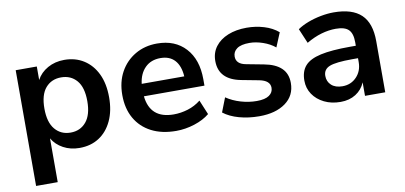

<svg xmlns="http://www.w3.org/2000/svg" viewBox="-66 -706 2308 1093"><g transform="rotate(-10 1088.5 -159.5)"><path d="M65 180V-489H187V-411Q208 -451 250.5 -475Q293 -499 347 -499Q411 -499 459.5 -468Q508 -437 535 -380.5Q562 -324 562 -245Q562 -167 535 -109.5Q508 -52 460 -21Q412 10 347 10Q295 10 253.5 -12.5Q212 -35 190 -73V180ZM312 -85Q368 -85 402 -125.5Q436 -166 436 -245Q436 -325 402 -364.5Q368 -404 312 -404Q256 -404 222 -364.5Q188 -325 188 -245Q188 -166 222 -125.5Q256 -85 312 -85Z M906 10Q823 10 763 -21Q703 -52 670.5 -109Q638 -166 638 -244Q638 -320 669.5 -377Q701 -434 756.5 -466.5Q812 -499 883 -499Q987 -499 1047.5 -433Q1108 -367 1108 -253V-216H758Q772 -85 908 -85Q949 -85 990 -97.5Q1031 -110 1065 -137L1100 -53Q1065 -24 1012 -7Q959 10 906 10ZM888 -414Q833 -414 799 -380Q765 -346 758 -288H1004Q1000 -349 970.5 -381.5Q941 -414 888 -414Z M1386 10Q1324 10 1270 -5Q1216 -20 1180 -48L1212 -130Q1249 -105 1295 -91.5Q1341 -78 1387 -78Q1435 -78 1458.5 -94.5Q1482 -111 1482 -138Q1482 -180 1420 -192L1320 -211Q1193 -235 1193 -343Q1193 -391 1219.5 -426Q1246 -461 1293 -480Q1340 -499 1401 -499Q1453 -499 1501 -484.5Q1549 -470 1583 -441L1549 -359Q1520 -383 1479.5 -397Q1439 -411 1402 -411Q1353 -411 1329.5 -394Q1306 -377 1306 -349Q1306 -305 1363 -295L1463 -276Q1528 -264 1561.5 -232Q1595 -200 1595 -146Q1595 -73 1538 -31.5Q1481 10 1386 10Z M1856 10Q1803 10 1761.5 -10.5Q1720 -31 1696.5 -66Q1673 -101 1673 -145Q1673 -199 1701 -230.5Q1729 -262 1792 -276Q1855 -290 1961 -290H1996V-311Q1996 -361 1974 -383Q1952 -405 1900 -405Q1859 -405 1816 -392.5Q1773 -380 1729 -354L1693 -439Q1719 -457 1754.5 -470.5Q1790 -484 1829.5 -491.5Q1869 -499 1904 -499Q2011 -499 2063 -449.5Q2115 -400 2115 -296V0H1998V-78Q1981 -37 1944 -13.5Q1907 10 1856 10ZM1882 -76Q1931 -76 1963.5 -110Q1996 -144 1996 -196V-218H1962Q1868 -218 1831.5 -203.5Q1795 -189 1795 -151Q1795 -118 1818 -97Q1841 -76 1882 -76Z"/></g></svg>

Font: Nunito Sans
Style: Bold
Weight: 700
Designer: Vernon Adams
Foundry: Vernon Adams
Version: Version 3.101; ttfautohint (v1.8.4.7-5d5b);gftools[0.9.27]